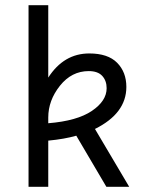

<svg xmlns="http://www.w3.org/2000/svg" viewBox="-20 -720 548 740"><path d="M467 -385Q467 -283 346 -223L478 0H390L274 -197Q229 -184 166 -178V0H90V-700H166V-421Q226 -514 324 -514Q396 -514 431.5 -478Q467 -442 467 -385ZM322 -446Q256 -446 211 -389.5Q166 -333 166 -267V-245Q277 -254 334 -292.5Q391 -331 391 -380Q391 -409 374 -427.5Q357 -446 322 -446Z"/></svg>

Font: Imprima
Style: Regular
Weight: 400
Version: Version 1.001